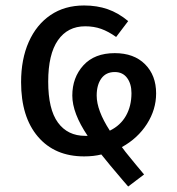

<svg xmlns="http://www.w3.org/2000/svg" viewBox="-20 -559 647 701"><path d="M425 -22Q438 -4 451.5 12Q465 28 476 42Q476 42 506 78L448 122Q430 101 429 100Q376 38 350 5Q322 12 287 12Q180 12 118.5 -60Q57 -132 57 -259Q57 -343 85 -406Q113 -469 164.5 -504Q216 -539 287 -539Q334 -539 373 -525.5Q412 -512 448 -482L404 -424Q376 -444 349.5 -453.5Q323 -463 291 -463Q227 -463 191.5 -412Q156 -361 156 -261Q156 -160 191.5 -111.5Q227 -63 291 -63H300Q244 -146 244 -210Q244 -276 284.5 -320.5Q325 -365 399 -365Q469 -365 509.5 -324.5Q550 -284 550 -218Q550 -159 516.5 -106.5Q483 -54 425 -22ZM381 -82Q420 -101 440 -136.5Q460 -172 460 -219Q460 -253 444 -274.5Q428 -296 399 -296Q367 -296 350 -272.5Q333 -249 333 -210Q333 -156 381 -82Z"/></svg>

Font: Fira Sans
Style: Regular
Weight: 400
Designer: bBox Type GmbH & Carrois Corporate GbR & Edenspiekermann AG
Foundry: bBox Type GmbH & Carrois Corporate GbR & Edenspiekermann AG
Version: Version 4.301